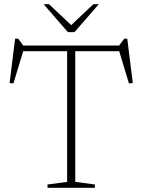

<svg xmlns="http://www.w3.org/2000/svg" viewBox="-20 -901 683 921"><path d="M302 -677H341V-28.5L435 -16V0H208V-16L302 -28.5ZM575.5 -655.5H67.5L94 -664.5L44.5 -501L26 -502.5L52.5 -715.5H67L96 -676.5L76 -682.5H570.5L547 -676.5L576 -715.5H590.5L617 -502.5L598.5 -501L549 -664.5ZM330 -772.5H313L428 -881H454L337.5 -747H305.5L189 -881H215Z"/></svg>

Font: Newsreader ExtraLight
Style: Regular
Weight: 250
Designer: Hugues Gentile
Foundry: Production Type
Version: Version 1.003